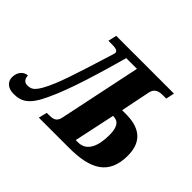

<svg xmlns="http://www.w3.org/2000/svg" viewBox="-179 -962 1218 1218"><g transform="rotate(45 429.5 -353.5)"><path d="M50 7C121 7 168 -18 223 -140C285 -270 348 -487 396 -659H492L376 -105C367 -60 337 -57 302 -57H285L271 0H542C732 0 841 -56 841 -229C841 -361 760 -407 645 -407H611L652 -608C661 -651 696 -657 728 -657H757L769 -714H251L238 -657H263C295 -657 322 -655 324 -635C324 -631 322 -622 319 -614C303 -566 230 -320 191 -229C136 -98 110 -93 72 -93C45 -93 33 -117 33 -140C1 -140 -31 -111 -31 -61C-31 -23 -2 7 50 7ZM537 -65 596 -341H597C645 -341 666 -309 666 -237C666 -135 633 -65 559 -65Z"/></g></svg>

Font: Noto Serif SemiCondensed Extra
Style: Italic
Weight: 800
Width: 4
Italic angle: -12°
Designer: Monotype Design Team
Foundry: Monotype Imaging Inc.
Version: Version 1.901